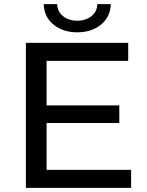

<svg xmlns="http://www.w3.org/2000/svg" viewBox="-20 -907 710 927"><path d="M191 -887H256Q257 -851 284.5 -829Q312 -807 353 -807Q394 -807 421.5 -829Q449 -851 450 -887H515Q513 -825 467.5 -788Q422 -751 353 -751Q284 -751 238.5 -788Q193 -825 191 -887ZM205 -313V-87H613V0H105V-700H599V-613H205V-398H556V-313Z"/></svg>

Font: false
Style: Regular
Weight: 500
Designer: Julieta Ulanovsky
Foundry: Julieta Ulanovsky
Version: Version 7.222;hotconv 1.0.109;makeotfexe 2.5.65596